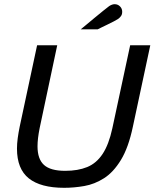

<svg xmlns="http://www.w3.org/2000/svg" viewBox="-20 -884 737 916"><path d="M286 12Q174 12 117.5 -33Q61 -78 61 -175Q61 -198 64.5 -224.5Q68 -251 74 -280L157 -668H253L169 -272Q164 -247 161.5 -225.5Q159 -204 159 -186Q159 -125 190 -97Q221 -69 291 -69Q352 -69 396 -87Q440 -105 469.5 -149.5Q499 -194 516 -272L601 -668H697L614 -280Q593 -180 557 -121Q521 -62 476 -33.5Q431 -5 382 3.5Q333 12 286 12ZM365 -744Q369 -747 387.5 -762.5Q406 -778 429.5 -797.5Q453 -817 473.5 -833.5Q494 -850 501 -855Q515 -864 527 -864Q542 -864 552.5 -853.5Q563 -843 563 -828Q563 -815 557 -807Q551 -799 544 -794Q538 -790 524 -782.5Q510 -775 493 -767Q476 -759 463 -752.5Q450 -746 446 -744Z"/></svg>

Font: Atkinson Hyperlegible
Style: Italic
Weight: 400
Italic angle: -12°
Designer: Elliott Scott, Megan Eiswerth, Linus Boman, Theodore Petrosky
Foundry: Braille Institute
Version: Version 1.006; ttfautohint (v1.8.3)